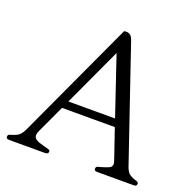

<svg xmlns="http://www.w3.org/2000/svg" viewBox="-121 -797 912 916"><g transform="rotate(20 335.0 -339.0)"><path d="M4 -9Q3 -14 5 -19Q7 -24 13 -25Q32 -30 49 -38.5Q66 -47 80 -77L357 -676Q391 -684 403 -648L598 -76Q607 -50 621 -40.5Q635 -31 657 -25Q670 -20 666 -9Q665 -4 660.5 -2.5Q656 -1 652 -1H467Q463 -1 458 -2Q453 -3 451 -9Q450 -14 452 -19Q454 -24 460 -25Q492 -33 512.5 -42Q533 -51 525 -76L472 -231H204L138 -89Q127 -64 136.5 -52.5Q146 -41 167.5 -35.5Q189 -30 211 -23Q221 -20 217 -9Q216 -4 210.5 -2.5Q205 -1 200 -1H20Q16 -1 11 -2Q6 -3 4 -9ZM222 -270H459L359 -566Z"/></g></svg>

Font: Diphylleia
Style: Regular
Weight: 400
Designer: Minha Hyung
Foundry: JAMO
Version: Version 1.000; ttfautohint (v1.8.4.7-5d5b);gftools[0.9.28]